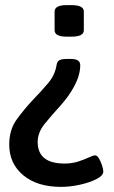

<svg xmlns="http://www.w3.org/2000/svg" viewBox="-20 -545 443 749"><path d="M257 -315Q293 -315 293 -291Q293 -254 272 -213Q251 -172 215 -132Q181 -95 154 -61.5Q127 -28 127 9Q127 93 232 93Q261 93 285.5 85Q310 77 327 69Q344 61 351 61Q359 61 366 73Q373 85 378 100Q383 115 383 124Q383 140 356.5 153.5Q330 167 292 175.5Q254 184 218 184Q125 184 70.5 138.5Q16 93 16 19Q16 -39 45.5 -79.5Q75 -120 109 -156Q142 -190 168.5 -221.5Q195 -253 201 -293Q203 -305 211.5 -310Q220 -315 240 -315ZM259 -525Q307 -525 307 -500V-427Q307 -402 259 -402H240Q193 -402 193 -427V-500Q193 -525 240 -525Z"/></svg>

Font: Asap Semi Condensed Medium
Style: Regular
Weight: 500
Width: 4
Designer: Pablo Cosgaya
Foundry: Omnibus-Type
Version: Version 3.001; ttfautohint (v1.8.4.7-5d5b)